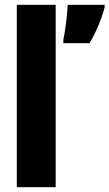

<svg xmlns="http://www.w3.org/2000/svg" viewBox="-20 -780 456 800"><path d="M212 0V-760H50V0ZM416 -749V-760H262C261 -720 251 -648 244 -614V-600H353C380 -646 401 -695 416 -749Z"/></svg>

Font: Noto Sans Arabic UI XCn Bk
Style: Regular
Weight: 900
Width: 2
Designer: Monotype Design Team, Nadine Chahine and Nizar Qandah
Foundry: Monotype Imaging Inc.
Version: Version 2.010